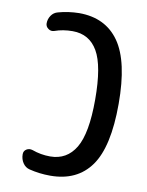

<svg xmlns="http://www.w3.org/2000/svg" viewBox="-84 -801 669 872"><g transform="rotate(10 250.0 -365.0)"><path d="M192.4 -76.2Q269.5 -76.2 309.6 -143.1Q349.6 -210 349.6 -365.2Q349.6 -521.5 311 -587.9Q272.5 -654.3 195.3 -654.3Q150.4 -654.3 112.3 -640.6Q97.7 -635.7 85 -645Q72.3 -654.3 72.3 -668.9Q72.3 -688.5 83.5 -705.1Q94.7 -721.7 114.3 -726.6Q159.2 -739.3 210 -740.2Q332 -740.2 395 -650.4Q458 -560.5 458 -365.2Q458 -167 395 -78.6Q332 9.8 208 9.8Q158.2 9.8 111.3 -2Q91.8 -6.8 80.1 -24.4Q68.4 -42 68.4 -64.5Q68.4 -80.1 81.1 -87.9Q93.8 -95.7 109.4 -90.8Q149.4 -76.2 192.4 -76.2Z"/></g></svg>

Font: Rounded Mgen+ 1mn medium
Style: Regular
Weight: 500
Designer: [Source Han Sans]
Ryoko NISHIZUKA  (kana & ideographs); Paul D. Hunt (Latin, Greek & Cyrillic); Wenlong ZHANG  (bopomofo
Version: Version 1.059.20150602